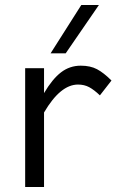

<svg xmlns="http://www.w3.org/2000/svg" viewBox="-20 -743 473 763"><path d="M80 0V-472H155V-373Q188 -429 222.5 -455.5Q257 -482 301 -482Q339 -482 365.5 -468Q392 -454 423 -423L377 -364Q354 -386 334.5 -396.5Q315 -407 290 -407Q220 -407 155 -296V0ZM303 -723H373L241 -531H181Z"/></svg>

Font: Madhuban Light
Style: Regular
Weight: 300
Designer: jaikishan Patel
Foundry: MagicType
Version: Version 1.000